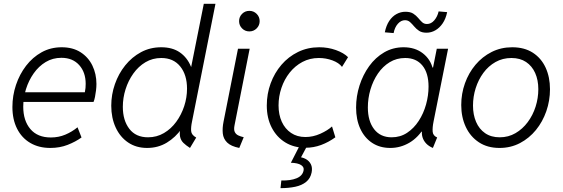

<svg xmlns="http://www.w3.org/2000/svg" viewBox="-20 -772 2965 1012"><path d="M245.1 7.8Q184.6 7.8 139.6 -18.6Q94.7 -44.9 70.1 -93.5Q45.4 -142.1 45.4 -208Q45.4 -268.1 64.2 -324.2Q83 -380.4 117.4 -425.3Q151.9 -470.2 199.5 -496.6Q247.1 -522.9 305.2 -522.9Q363.8 -522.9 404.8 -496.6Q445.8 -470.2 467 -426.3Q488.3 -382.3 488.3 -329.6Q488.3 -313.5 486.1 -295.4Q483.9 -277.3 480.7 -261.2Q477.5 -245.1 473.1 -234.9H89.8L99.1 -285.6H427.2Q429.7 -297.4 430.7 -308.6Q431.6 -319.8 431.6 -330.1Q431.6 -391.1 397.2 -429.2Q362.8 -467.3 303.7 -467.3Q257.8 -467.3 220.9 -445.1Q184.1 -422.9 157.7 -385.5Q131.3 -348.1 116.9 -302.2Q102.5 -256.3 102.5 -209.5Q102.5 -136.2 140.1 -91.8Q177.7 -47.4 248 -47.4Q289.1 -47.4 324.2 -62.3Q359.4 -77.1 388.7 -101.1L409.7 -47.4Q378.4 -24.9 336.7 -8.5Q294.9 7.8 245.1 7.8Z M981.4 7.8Q960 -5.9 946.8 -18.8Q933.6 -31.7 929.4 -50.3Q925.3 -68.8 930.7 -99.1L943.8 -81.1H911.6L940.9 -127.9L988.8 -368.2L977.5 -417.5H987.3L1054.2 -752H1115.7L992.2 -131.8Q985.8 -101.6 987.5 -81.1Q989.3 -60.5 1014.2 -46.9ZM755.4 7.8Q697.8 7.8 655.3 -21Q612.8 -49.8 589.6 -100.3Q566.4 -150.9 566.4 -214.8Q566.4 -273.4 585.7 -328.6Q605 -383.8 640.1 -427.5Q675.3 -471.2 723.4 -497.1Q771.5 -522.9 829.6 -522.9Q889.2 -522.9 928 -495.8Q966.8 -468.8 986.3 -421.4Q1005.9 -374 1005.9 -314Q1005.9 -255.4 988.3 -198.2Q970.7 -141.1 938 -94.5Q905.3 -47.9 859.1 -20Q813 7.8 755.4 7.8ZM760.3 -48.3Q806.2 -48.3 844 -70.6Q881.8 -92.8 908.9 -129.9Q936 -167 950.9 -212.4Q965.8 -257.8 965.8 -304.7Q965.8 -377.4 929.9 -421.9Q894 -466.3 830.1 -466.3Q784.2 -466.3 746.8 -444.1Q709.5 -421.9 682.9 -384.5Q656.2 -347.2 641.8 -301.5Q627.4 -255.9 627.4 -209Q627.4 -137.7 661.6 -93Q695.8 -48.3 760.3 -48.3Z M1241.2 7.8Q1197.3 -1 1177.2 -20.8Q1157.2 -40.5 1154.3 -68.6Q1151.4 -96.7 1158.2 -130.4L1234.4 -515.1H1295.9L1216.3 -112.3Q1211.4 -88.4 1217.5 -76.2Q1223.6 -64 1236.3 -58.1Q1249 -52.2 1264.6 -48.8ZM1294.4 -606.4Q1271.5 -606.4 1255.9 -622.3Q1240.2 -638.2 1240.2 -660.6Q1240.2 -683.1 1255.9 -699Q1271.5 -714.8 1294.4 -714.8Q1316.9 -714.8 1332.8 -699Q1348.6 -683.1 1348.6 -660.6Q1348.6 -638.2 1332.8 -622.3Q1316.9 -606.4 1294.4 -606.4Z M1590.3 6.8Q1529.8 6.8 1483.9 -21.2Q1438 -49.3 1412.1 -99.6Q1386.2 -149.9 1386.2 -215.8Q1386.2 -277.3 1406.5 -332.5Q1426.8 -387.7 1463.4 -430.4Q1500 -473.1 1550.8 -498Q1601.6 -522.9 1662.6 -522.9Q1709 -522.9 1750.5 -508.1Q1792 -493.2 1814.5 -470.7L1782.7 -419.4Q1766.6 -440.9 1732.4 -453.6Q1698.2 -466.3 1660.6 -466.3Q1613.3 -466.3 1574.2 -445.6Q1535.2 -424.8 1506.8 -389.2Q1478.5 -353.5 1463.4 -308.6Q1448.2 -263.7 1448.2 -216.3Q1448.2 -167.5 1465.3 -130.1Q1482.4 -92.8 1514.2 -71.3Q1545.9 -49.8 1589.8 -49.8Q1629.9 -49.8 1668.5 -67.1Q1707 -84.5 1730 -105.5L1747.6 -48.3Q1711.9 -22.5 1672.4 -7.8Q1632.8 6.8 1590.3 6.8ZM1458.5 219.7 1462.9 179.2Q1511.2 180.7 1543 167.7Q1574.7 154.8 1580.1 126.5Q1584 108.9 1566.9 97.9Q1549.8 86.9 1513.2 85.9L1557.1 0H1597.2L1555.2 78.6L1550.3 55.2Q1573.7 56.2 1591.8 66.2Q1609.9 76.2 1618.7 94Q1627.4 111.8 1622.6 136.7Q1616.2 168.5 1593.5 186.8Q1570.8 205.1 1536.1 212.4Q1501.5 219.7 1458.5 219.7Z M2037.1 7.8Q1981.9 7.8 1941.4 -19Q1900.9 -45.9 1878.9 -93.8Q1856.9 -141.6 1856.9 -205.1Q1856.9 -265.1 1875 -321.5Q1893.1 -377.9 1926 -423.6Q1959 -469.2 2005.1 -496.1Q2051.3 -522.9 2107.4 -522.9Q2167.5 -522.9 2208.5 -491.2Q2249.5 -459.5 2261.7 -408.2L2240.2 -416H2288.1L2259.3 -399.9L2282.2 -515.1H2341.8L2265.1 -130.9Q2258.8 -99.6 2260.5 -78.1Q2262.2 -56.6 2284.2 -47.4L2261.7 7.8Q2240.2 -1 2226.3 -15.6Q2212.4 -30.3 2206.8 -49.1Q2201.2 -67.9 2205.1 -89.8L2225.1 -78.1H2181.2L2218.8 -104Q2185.1 -47.4 2137.9 -19.8Q2090.8 7.8 2037.1 7.8ZM2044.4 -48.3Q2089.8 -48.3 2125.7 -72Q2161.6 -95.7 2187 -134.8Q2212.4 -173.8 2225.6 -221.2Q2238.8 -268.6 2238.8 -315.4Q2238.8 -387.2 2206.3 -426.8Q2173.8 -466.3 2115.7 -466.3Q2070.3 -466.3 2033.9 -444.1Q1997.6 -421.9 1971.9 -384.3Q1946.3 -346.7 1932.6 -300.3Q1918.9 -253.9 1918.9 -205.6Q1918.9 -133.8 1951.9 -91.1Q1984.9 -48.3 2044.4 -48.3ZM2054.7 -597.7 2008.3 -601.6Q2015.6 -637.7 2031.7 -661.9Q2047.9 -686 2070.1 -698Q2092.3 -710 2116.7 -710Q2143.1 -710 2158.2 -700.2Q2173.3 -690.4 2183.8 -677.7Q2194.3 -665 2204.6 -655.3Q2214.8 -645.5 2230.5 -645.5Q2252.4 -645.5 2269 -664.8Q2285.6 -684.1 2292 -711.9L2336.9 -708Q2329.6 -672.9 2313.2 -648.9Q2296.9 -625 2274.9 -612.3Q2252.9 -599.6 2228 -599.6Q2203.6 -599.6 2188.7 -609.6Q2173.8 -619.6 2163.1 -632.6Q2152.3 -645.5 2141.4 -655.5Q2130.4 -665.5 2114.7 -665.5Q2093.8 -665.5 2077.1 -646.7Q2060.5 -627.9 2054.7 -597.7Z M2612.8 7.8Q2549.3 7.8 2504.2 -22Q2459 -51.8 2435.1 -103Q2411.1 -154.3 2411.1 -218.3Q2411.1 -278.3 2430.7 -333Q2450.2 -387.7 2486.1 -430.4Q2522 -473.1 2571.3 -498Q2620.6 -522.9 2679.7 -522.9Q2744.1 -522.9 2788.6 -494.1Q2833 -465.3 2856 -415.3Q2878.9 -365.2 2878.9 -301.8Q2878.9 -241.7 2859.6 -186Q2840.3 -130.4 2804.9 -86.9Q2769.5 -43.5 2720.7 -17.8Q2671.9 7.8 2612.8 7.8ZM2613.8 -48.3Q2659.7 -48.3 2697 -70.1Q2734.4 -91.8 2761.5 -128.2Q2788.6 -164.6 2803 -209.7Q2817.4 -254.9 2817.4 -301.8Q2817.4 -350.1 2800.8 -387.2Q2784.2 -424.3 2752.7 -445.3Q2721.2 -466.3 2675.8 -466.3Q2629.4 -466.3 2591.8 -445.1Q2554.2 -423.8 2527.8 -387.9Q2501.5 -352.1 2487.3 -307.4Q2473.1 -262.7 2473.1 -215.3Q2473.1 -167.5 2489.3 -129.6Q2505.4 -91.8 2536.9 -70.1Q2568.4 -48.3 2613.8 -48.3Z"/></svg>

Font: Reddit Sans Light
Style: Italic
Weight: 300
Italic angle: -11.25°
Designer: Stephen Hutchings
Version: Version 1.013